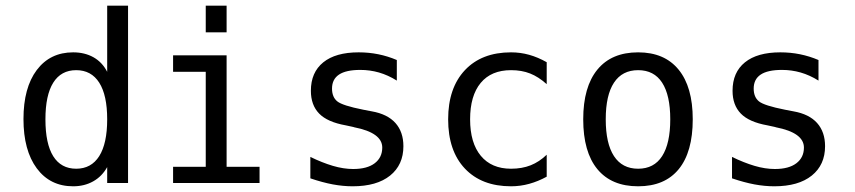

<svg xmlns="http://www.w3.org/2000/svg" viewBox="-20 -651 3040 683"><path d="M361.3 -395.5V-630.9H435.5V0H361.3V-56.6Q342.8 -23.4 311.5 -5.9Q280.3 11.7 240.2 11.7Q158.2 11.7 110.8 -52.2Q63.5 -116.2 63.5 -227.5Q63.5 -338.9 110.8 -401.9Q158.2 -464.8 240.2 -464.8Q281.2 -464.8 312.5 -447.3Q343.8 -429.7 361.3 -395.5ZM141.6 -226.6Q141.6 -139.6 169.4 -95.2Q197.3 -50.8 251 -50.8Q304.7 -50.8 333 -95.7Q361.3 -140.6 361.3 -226.6Q361.3 -312.5 333 -356.9Q304.7 -401.4 251 -401.4Q197.3 -401.4 169.4 -356.9Q141.6 -312.5 141.6 -226.6Z M711.9 -630.9H786.1V-536.1H711.9ZM595.7 -454.1H786.1V-57.6H903.3V0H595.7V-57.6H711.9V-395.5H595.7Z M1391.6 -437.5V-364.3Q1360.4 -383.8 1328.1 -393.1Q1295.9 -402.3 1261.7 -402.3Q1210.9 -402.3 1186 -385.7Q1161.1 -369.1 1161.1 -335.9Q1161.1 -305.7 1179.7 -290.5Q1198.2 -275.4 1272.5 -260.7L1302.7 -254.9Q1358.4 -245.1 1386.7 -213.4Q1415 -181.6 1415 -130.9Q1415 -64.5 1367.7 -26.4Q1320.3 11.7 1234.4 11.7Q1200.2 11.7 1163.6 4.9Q1127 -2 1084 -16.6V-92.8Q1126 -72.3 1164.1 -61Q1202.1 -49.8 1236.3 -49.8Q1286.1 -49.8 1313 -70.3Q1339.8 -90.8 1339.8 -126Q1339.8 -178.7 1240.2 -198.2L1237.3 -199.2L1210 -205.1Q1144.5 -216.8 1115.2 -247.1Q1085.9 -277.3 1085.9 -328.1Q1085.9 -393.6 1129.9 -429.2Q1173.8 -464.8 1255.9 -464.8Q1292 -464.8 1325.7 -458Q1359.4 -451.2 1391.6 -437.5Z M1924.8 -22.5Q1894.5 -5.9 1862.8 2.9Q1831.1 11.7 1797.9 11.7Q1693.4 11.7 1633.8 -51.3Q1574.2 -114.3 1574.2 -226.6Q1574.2 -337.9 1633.8 -401.4Q1693.4 -464.8 1797.9 -464.8Q1831.1 -464.8 1862.3 -456.1Q1893.6 -447.3 1924.8 -429.7V-351.6Q1895.5 -377.9 1865.7 -389.6Q1835.9 -401.4 1797.9 -401.4Q1727.5 -401.4 1689.9 -356Q1652.3 -310.5 1652.3 -226.6Q1652.3 -142.6 1690.4 -96.7Q1728.5 -50.8 1797.9 -50.8Q1836.9 -50.8 1867.7 -63Q1898.4 -75.2 1924.8 -100.6Z M2250 -401.4Q2193.4 -401.4 2164.1 -356.9Q2134.8 -312.5 2134.8 -226.6Q2134.8 -140.6 2164.1 -95.7Q2193.4 -50.8 2250 -50.8Q2306.6 -50.8 2335.4 -95.7Q2364.3 -140.6 2364.3 -226.6Q2364.3 -312.5 2335.4 -356.9Q2306.6 -401.4 2250 -401.4ZM2250 -464.8Q2343.8 -464.8 2394 -403.3Q2444.3 -341.8 2444.3 -226.6Q2444.3 -110.4 2394.5 -49.3Q2344.7 11.7 2250 11.7Q2155.3 11.7 2105 -49.3Q2054.7 -110.4 2054.7 -226.6Q2054.7 -341.8 2105 -403.3Q2155.3 -464.8 2250 -464.8Z M2891.6 -437.5V-364.3Q2860.4 -383.8 2828.1 -393.1Q2795.9 -402.3 2761.7 -402.3Q2710.9 -402.3 2686 -385.7Q2661.1 -369.1 2661.1 -335.9Q2661.1 -305.7 2679.7 -290.5Q2698.2 -275.4 2772.5 -260.7L2802.7 -254.9Q2858.4 -245.1 2886.7 -213.4Q2915 -181.6 2915 -130.9Q2915 -64.5 2867.7 -26.4Q2820.3 11.7 2734.4 11.7Q2700.2 11.7 2663.6 4.9Q2627 -2 2584 -16.6V-92.8Q2626 -72.3 2664.1 -61Q2702.1 -49.8 2736.3 -49.8Q2786.1 -49.8 2813 -70.3Q2839.8 -90.8 2839.8 -126Q2839.8 -178.7 2740.2 -198.2L2737.3 -199.2L2710 -205.1Q2644.5 -216.8 2615.2 -247.1Q2585.9 -277.3 2585.9 -328.1Q2585.9 -393.6 2629.9 -429.2Q2673.8 -464.8 2755.9 -464.8Q2792 -464.8 2825.7 -458Q2859.4 -451.2 2891.6 -437.5Z"/></svg>

Font: BabelStone Irk Bitig
Style: Regular
Weight: 400
Designer: Andrew West
Foundry: BabelStone
Version: Version 1.03 June 7, 2023